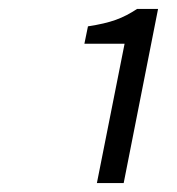

<svg xmlns="http://www.w3.org/2000/svg" viewBox="-20 -804 396 430"><path d="M197 -394H257L334 -784H287C255 -763 229 -753 177 -745L169 -706H259Z"/></svg>

Font: Source Sans Pro
Style: Italic
Weight: 400
Italic angle: -11°
Designer: Paul D. Hunt
Foundry: Adobe Systems Incorporated
Version: Version 3.006;hotconv 1.0.111;makeotfexe 2.5.65597